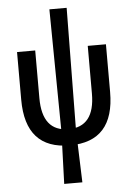

<svg xmlns="http://www.w3.org/2000/svg" viewBox="-62 -777 710 1038"><g transform="rotate(-5 293.0 -258.5)"><path d="M293 9.8Q51.8 9.8 51.8 -258.8V-517.6H150.4V-258.8Q150.4 -78.1 293 -78.1Q435.5 -78.1 435.5 -258.8V-517.6H534.2V-258.8Q534.2 9.8 293 9.8ZM243.7 214.8 253.4 -68.8 246.1 -732.4H339.8L332.5 -68.8L342.3 214.8Z"/></g></svg>

Font: Cascadia Code PL
Style: Regular
Weight: 400
Monospace: yes
Designer: Aaron Bell
Foundry: Saja Typeworks
Version: Version 2102.003